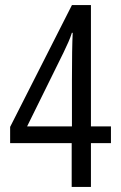

<svg xmlns="http://www.w3.org/2000/svg" viewBox="-20 -738 478 758"><path d="M20 -173V-237L264 -718H339V-239H418V-173H339V0H263V-173ZM264 -420Q264 -548 267 -608L264 -609Q258 -590 250 -572Q242 -554 231 -531L87 -239H264Z"/></svg>

Font: Noto Sans Oriya ExtCond
Style: Regular
Weight: 400
Width: 2
Designer: Amélie Bonet and Sol Matas
Foundry: Google LLC
Version: Version 2.006; ttfautohint (v1.8.4.7-5d5b)